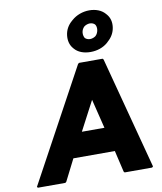

<svg xmlns="http://www.w3.org/2000/svg" viewBox="-120 -1289 1171 1391"><g transform="rotate(-10 465.0 -593.5)"><path d="M558 -1045C560 -1060 566 -1073 578 -1085C588 -1093 605 -1100 620 -1100C635 -1100 648 -1095 657 -1086C665 -1076 668 -1061 666 -1045C664 -1029 657 -1013 645 -1002C634 -994 619 -988 604 -988C589 -988 577 -993 567 -1002C560 -1013 556 -1028 558 -1045ZM444 -1045C439 -1006 448 -972 469 -947L475 -940C499 -912 540 -895 591 -895C641 -895 686 -911 719 -940L727 -948C756 -973 775 -1006 780 -1045C785 -1083 776 -1115 755 -1140L754 -1141L748 -1148C723 -1177 682 -1194 633 -1194C584 -1194 537 -1176 504 -1147L496 -1140C467 -1115 449 -1083 444 -1045ZM674 -825 668 -832H494L486 -825L38 0L44 7H246L254 0L334 -158H639L676 0L682 7H884L892 0ZM594 -337H428L541 -552Z"/></g></svg>

Font: Hussar Woodtype
Style: BlkObl
Weight: 900
Foundry: Cannot Into Space Fonts
Version: Version 1.07